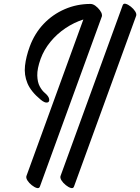

<svg xmlns="http://www.w3.org/2000/svg" viewBox="-20 -766 748 1025"><path d="M707 -682 375 230Q371 241 358.5 237.5Q346 234 331.5 222.5Q317 211 308.5 197.5Q300 184 303 174L635 -738Q639 -749 651.5 -745.5Q664 -742 678.5 -730.5Q693 -719 701.5 -705.5Q710 -692 707 -682ZM524 -679 193 230Q189 241 176.5 237.5Q164 234 149.5 222.5Q135 211 126.5 197.5Q118 184 121 174L425 -662Q375 -646 329.5 -615.5Q284 -585 249.5 -543Q215 -501 197 -452Q178 -399 179 -363Q180 -327 192 -305Q204 -283 217 -272Q240 -253 242.5 -237Q245 -221 232 -218.5Q219 -216 197 -234Q145 -277 126.5 -321.5Q108 -366 113.5 -415Q119 -464 139 -518Q165 -588 213 -638.5Q261 -689 325.5 -717Q390 -745 463 -745Q476 -745 489.5 -735Q503 -725 513 -711.5Q523 -698 524 -688Q525 -683 524 -679Z"/></svg>

Font: Story Script
Style: Regular
Weight: 400
Designer: Lana Roulhac, Ben Buysse
Version: Version 1.000; ttfautohint (v1.8.4.7-5d5b)